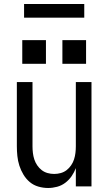

<svg xmlns="http://www.w3.org/2000/svg" viewBox="-20 -929 540 957"><path d="M220 8Q195 8 171 1Q147 -6 128.5 -21.5Q110 -37 97 -58.5Q84 -80 76.5 -103.5Q69 -127 66.5 -151.5Q64 -176 64 -200V-520H142V-200Q142 -183 144 -166.5Q146 -150 151 -134.5Q156 -119 165.5 -105Q175 -91 188 -81Q201 -71 217 -66.5Q233 -62 250 -62Q267 -62 283 -66.5Q299 -71 312 -81Q325 -91 334.5 -105Q344 -119 349 -134.5Q354 -150 356 -166.5Q358 -183 358 -200V-520H436V0H358V-91Q350 -70 337 -51Q324 -32 305.5 -18Q287 -4 264.5 2Q242 8 220 8ZM291 -611V-729H409V-611ZM91 -611V-729H209V-611ZM100 -841V-909H400V-841Z"/></svg>

Font: Iosevka Fuck
Style: Regular
Weight: 400
Monospace: yes
Designer: Belleve Invis
Foundry: Belleve Invis
Version: Version 28.0.7; ttfautohint (v1.8.3)